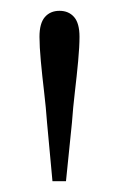

<svg xmlns="http://www.w3.org/2000/svg" viewBox="-20 -819 220 355"><path d="M90 -799Q107 -799 117 -787.5Q127 -776 127 -751Q127 -733 124.5 -706Q122 -679 118.5 -649.5Q115 -620 113 -592L102 -484H77L67 -592Q65 -620 61.5 -649.5Q58 -679 55.5 -706Q53 -733 53 -751Q53 -776 63 -787.5Q73 -799 90 -799Z"/></svg>

Font: Noto Serif HK
Style: Regular
Weight: 200
Designer: Ryoko NISHIZUKA 西塚涼子 (kana & ideographs); Frank Grießhammer (Latin, Greek & Cyrillic); Wenlong ZHANG 张文龙 (bopomofo); San
Foundry: Adobe
Version: Version 2.001;hotconv 1.1.0;makeotfexe 2.6.0